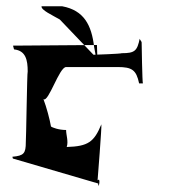

<svg xmlns="http://www.w3.org/2000/svg" viewBox="-20 -633 545 610"><path d="M19 -135C20 -136 20 -128 22 -129L292 -50C292 -26 302 -72 290 -60C290 -60 304 -235 302 -238C279 -182 260 -168 192 -166C198 -184 190 -204 190 -220C166 -220 146 -228 142 -231C138 -254 128 -292 118 -318C134 -306 168 -420 190 -420H354C399 -420 413 -411 422 -368H434C432 -371 430 -494 430 -498C430 -502 422 -509 424 -511C416 -471 408 -464 367 -464C364 -462 281 -459 277 -459L170 -571C146 -585 110 -601 112 -613H178C247 -600 271 -553 279 -484L292 -414C290 -416 288 -488 288 -490L21 -488C22 -488 24 -476 25 -476C62 -472 68 -442 68 -406C66 -406 63 -182 62 -181C62 -146 56 -138 19 -135Z"/></svg>

Font: Zinc
Style: Regular
Weight: 400
Version: Version 1